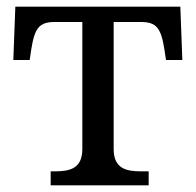

<svg xmlns="http://www.w3.org/2000/svg" viewBox="-20 -556 587 576"><path d="M132 0H426V-42H403C359 -42 321 -50 321 -109V-490H403C449 -490 463 -472 473 -409L478 -376H527L521 -536H26L20 -376H69L74 -409C84 -472 98 -490 144 -490H227V-109C227 -50 189 -42 145 -42H132Z"/></svg>

Font: Noto Serif Thai
Style: Regular
Weight: 400
Designer: Monotype Design Team
Foundry: Monotype Imaging Inc.
Version: Version 1.901